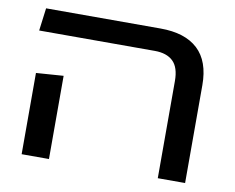

<svg xmlns="http://www.w3.org/2000/svg" viewBox="-69 -686 948 775"><g transform="rotate(10 405.0 -298.5)"><path d="M623 0V-398Q623 -454 597 -479Q571 -504 522 -504H48L60 -597H529Q630 -597 682.5 -548Q735 -499 735 -401V0ZM65 0V-333L177 -341V0Z"/></g></svg>

Font: Noto Sans Hebrew Thin Medium
Style: Regular
Weight: 500
Version: Version 3.001